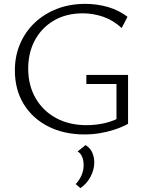

<svg xmlns="http://www.w3.org/2000/svg" viewBox="-20 -687 760 994"><path d="M418 9Q311 9 229.5 -32.5Q148 -74 102.5 -148.5Q57 -223 57 -323Q57 -397 84 -460Q111 -523 159.5 -569Q208 -615 274.5 -641Q341 -667 422 -667Q483 -667 539.5 -650.5Q596 -634 640 -600L610 -542Q565 -583 513.5 -600.5Q462 -618 409 -618Q323 -618 259.5 -581Q196 -544 161 -479.5Q126 -415 126 -332Q126 -245 164.5 -178.5Q203 -112 271 -75.5Q339 -39 428 -39Q478 -39 526 -50.5Q574 -62 615 -87L583 -47V-252H427V-299H643V-46Q610 -28 573 -16Q536 -4 497 2.5Q458 9 418 9ZM396 287 372 266Q391 246 402 220.5Q413 195 413 169Q413 144 405.5 125.5Q398 107 382 97L423 64Q448 80 458 103.5Q468 127 468 155Q468 191 449 227.5Q430 264 396 287Z"/></svg>

Font: Ysabeau Office Light
Style: Regular
Weight: 300
Designer: Christian Thalmann (Catharsis Fonts)
Version: Version 2.001;gftools[0.9.30]; featfreeze: tnum,lnum,ss02